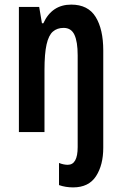

<svg xmlns="http://www.w3.org/2000/svg" viewBox="-20 -573 528 833"><path d="M297 240Q281 240 265.5 237.5Q250 235 236 230V134Q256 142 274 142Q317 142 317 65V-333Q317 -392 303 -422Q289 -452 256 -452Q228 -452 209.5 -436Q191 -420 182 -380Q173 -340 173 -269V0H62V-543H150L162 -472H168Q205 -553 289 -553Q362 -553 395 -499.5Q428 -446 428 -354V68Q428 143 396.5 191.5Q365 240 297 240Z"/></svg>

Font: Noto Sans Malayalam ExtraCondensed SemiBold
Style: Regular
Weight: 600
Width: 2
Designer: Jelle Bosma - Monotype Design Team
Foundry: Monotype Imaging Inc.
Version: Version 2.104; ttfautohint (v1.8.4.7-5d5b)